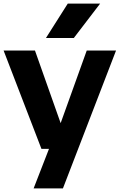

<svg xmlns="http://www.w3.org/2000/svg" viewBox="-20 -828 666 1068"><path d="M167 220 252.5 0 313 -131 462.5 -547H625.5L330 220ZM210.5 0 0 -547H174.5L368 0ZM235.5 -616.5 357 -808H537L390.5 -616.5Z"/></svg>

Font: Encode Sans SemiExpanded
Style: Bold
Weight: 700
Width: 6
Designer: Multiple Designers
Foundry: Impallari Type
Version: Version 3.002